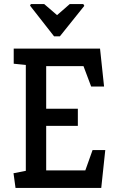

<svg xmlns="http://www.w3.org/2000/svg" viewBox="-20 -932 580 952"><path d="M133 -912H199L263 -857L326 -912H393L398 -903L277 -752H248L129 -904ZM57 0 47 -73 108 -85V-610L48 -616V-691H476L496 -503H432L394 -604H209V-393H366V-308H209V-87H403L439 -188H502L482 0Z"/></svg>

Font: Kreon
Style: Regular
Weight: 400
Designer: Julia Petretta
Foundry: Julia Petretta and Eli Heuer
Version: Version 2.002